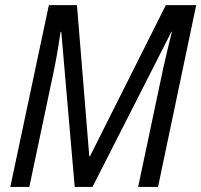

<svg xmlns="http://www.w3.org/2000/svg" viewBox="-20 -734 790 754"><path d="M20.5 0 171.9 -713.9H282.2L330.6 -120.6H333.5L631.3 -713.9H750.5L600.6 0H522.5L621.6 -468.8Q627.9 -496.1 633.8 -521.2Q639.6 -546.4 645 -568.6Q650.4 -590.8 655.3 -609.4H653.3L343.3 0H273.4L220.7 -608.9H217.8Q214.8 -588.4 210.9 -564Q207 -539.6 202.6 -513.7Q198.2 -487.8 192.9 -462.9L95.2 0Z"/></svg>

Font: Open Sans SemiCondensed
Style: Italic
Weight: 400
Width: 4
Italic angle: -12°
Designer: Monotype Design Team
Foundry: Monotype Imaging Inc.
Version: Version 3.000